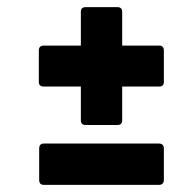

<svg xmlns="http://www.w3.org/2000/svg" viewBox="-20 -541 529 539"><path d="M221 -190Q207 -190 207 -203V-298H103Q89 -298 89 -311V-399Q89 -413 103 -413H207V-508Q207 -521 221 -521H309Q323 -521 323 -508V-413H427Q440 -413 440 -399V-311Q440 -298 427 -298H323V-203Q323 -190 309 -190ZM103 -22Q90 -22 90 -36V-124Q90 -138 103 -138H426Q440 -138 440 -124V-36Q440 -22 426 -22Z"/></svg>

Font: Sofia Sans Condensed Black
Style: Italic
Weight: 900
Italic angle: -9°
Version: Version 4.100